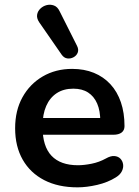

<svg xmlns="http://www.w3.org/2000/svg" viewBox="-20 -795 596 825"><path d="M313 10Q230 10 170 -21Q110 -52 77.5 -109Q45 -166 45 -244Q45 -320 76.5 -377Q108 -434 163.5 -466.5Q219 -499 290 -499Q342 -499 383.5 -482Q425 -465 454.5 -433Q484 -401 499.5 -355.5Q515 -310 515 -253Q515 -235 502.5 -225.5Q490 -216 467 -216H146V-288H427L411 -273Q411 -319 397.5 -350Q384 -381 358.5 -397.5Q333 -414 295 -414Q253 -414 223.5 -394.5Q194 -375 178.5 -339.5Q163 -304 163 -255V-248Q163 -166 201.5 -125.5Q240 -85 315 -85Q341 -85 373.5 -91.5Q406 -98 435 -114Q456 -126 472 -124.5Q488 -123 497.5 -113Q507 -103 509 -88.5Q511 -74 503.5 -59Q496 -44 478 -33Q443 -11 397.5 -0.5Q352 10 313 10ZM245 -560 148 -700Q137 -717 139.5 -732Q142 -747 153.5 -758Q165 -769 180.5 -773Q196 -777 211.5 -771.5Q227 -766 236 -747L311 -598Q319 -582 314 -569Q309 -556 296 -549Q283 -542 269 -544Q255 -546 245 -560Z"/></svg>

Font: Nunito ExtraLight
Style: Regular
Weight: 200
Designer: Vernon Adams
Foundry: Vernon Adams
Version: Version 3.602